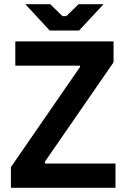

<svg xmlns="http://www.w3.org/2000/svg" viewBox="-20 -898 604 918"><path d="M217.8 -752 101.1 -877.9H220.2L278.8 -820.8H296.9L356 -877.9H475.1L357.9 -752ZM32.2 0V-99.1L362.8 -578.1V-584H53.2V-700.2H522.9V-600.1L194.8 -125V-116.2H532.2V0Z"/></svg>

Font: Fixel Text SemiBold
Style: Regular
Weight: 600
Width: 4
Designer: AlfaBravo + MacPaw
Foundry: Kyrylo Tkachov, Marchela Mozhyna, Serhii Makarenko, Maria Weinstein, Zakhar Kryvoshyya
Version: Version 1.211